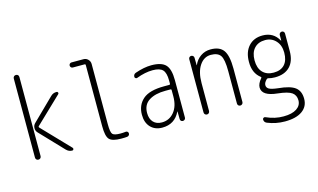

<svg xmlns="http://www.w3.org/2000/svg" viewBox="-109 -1081 2717 1643"><g transform="rotate(-15 1250.0 -260.0)"><path d="M360.4 -498Q382.8 -520.5 414.1 -519.5Q421.9 -519.5 425.3 -511.7Q428.7 -503.9 422.9 -498L191.4 -276.4Q185.5 -270.5 191.4 -263.7L422.9 -22.5Q428.7 -16.6 425.8 -8.3Q422.9 0 414.1 0Q383.8 0 361.3 -23.4L166 -228.5Q150.4 -245.1 150.9 -269Q151.4 -293 168 -309.6ZM89.8 -25.4V-724.6Q89.8 -735.4 96.7 -742.7Q103.5 -750 114.7 -750Q126 -750 132.8 -743.2Q139.6 -736.3 139.6 -724.6V-25.4Q139.6 -14.6 132.8 -7.3Q126 0 114.7 0Q103.5 0 96.7 -6.8Q89.8 -13.7 89.8 -25.4Z M601.6 -685.5Q592.8 -685.5 586.4 -692.4Q580.1 -699.2 580.1 -708Q580.1 -716.8 586.4 -723.6Q592.8 -730.5 601.6 -730.5H709Q732.4 -730.5 749 -713.4Q765.6 -696.3 765.6 -672.9V-139.6Q765.6 -68.4 780.3 -51.3Q794.9 -34.2 850.6 -34.2Q873 -34.2 897.5 -37.1Q906.2 -38.1 913.1 -32.2Q919.9 -26.4 919.9 -16.6Q919.9 -6.8 913.6 0Q907.2 6.8 897.5 7.8Q880.9 9.8 845.7 9.8Q766.6 9.8 740.7 -18.1Q714.8 -45.9 714.8 -134.8V-676.8Q714.8 -685.5 706.1 -685.5Z M1315.4 -288.1Q1225.6 -288.1 1170.4 -253.4Q1115.2 -218.8 1115.2 -144.5Q1115.2 -92.8 1142.6 -63.5Q1169.9 -34.2 1217.8 -34.2Q1284.2 -34.2 1326.7 -85.9Q1369.1 -137.7 1369.1 -224.6V-279.3Q1369.1 -288.1 1360.4 -288.1ZM1210 9.8Q1145.5 9.8 1106.9 -30.8Q1068.4 -71.3 1068.4 -141.6Q1068.4 -225.6 1126 -276.9Q1183.6 -328.1 1315.4 -328.1H1360.4Q1369.1 -328.1 1369.1 -335.9V-365.2Q1369.1 -432.6 1343.8 -459.5Q1318.4 -486.3 1254.9 -486.3Q1188.5 -486.3 1111.3 -457Q1104.5 -454.1 1097.2 -459Q1089.8 -463.9 1089.8 -471.7Q1089.8 -495.1 1112.3 -502.9Q1191.4 -530.3 1254.9 -530.3Q1344.7 -530.3 1381.3 -491.7Q1418 -453.1 1418 -355.5V-23.4Q1418 -13.7 1411.1 -6.8Q1404.3 0 1394 0Q1383.8 0 1377.4 -6.3Q1371.1 -12.7 1371.1 -23.4L1370.1 -89.8Q1370.1 -90.8 1369.1 -90.8Q1368.2 -90.8 1368.2 -89.8Q1320.3 9.8 1210 9.8Z M1607.4 0Q1597.7 0 1590.3 -6.8Q1583 -13.7 1583 -25.4V-496.1Q1583 -505.9 1589.4 -512.7Q1595.7 -519.5 1606 -519.5Q1616.2 -519.5 1623 -512.7Q1629.9 -505.9 1629.9 -496.1L1630.9 -430.7Q1630.9 -429.7 1631.8 -429.7Q1632.8 -429.7 1632.8 -430.7Q1652.3 -476.6 1691.4 -503.4Q1730.5 -530.3 1780.3 -530.3Q1860.4 -530.3 1894 -482.9Q1927.7 -435.5 1927.7 -320.3V-24.4Q1927.7 -14.6 1920.4 -7.3Q1913.1 0 1902.8 0Q1892.6 0 1885.7 -6.8Q1878.9 -13.7 1878.9 -24.4V-310.5Q1878.9 -416 1855 -450.2Q1831.1 -484.4 1770 -484.4Q1709 -484.4 1670.4 -427.2Q1631.8 -370.1 1631.8 -271.5V-25.4Q1631.8 -14.6 1625 -7.3Q1618.2 0 1607.4 0Z M2252 -486.3Q2190.4 -486.3 2155.3 -448.2Q2120.1 -410.2 2120.1 -341.8Q2120.1 -272.5 2155.3 -235.4Q2190.4 -198.2 2252 -198.2Q2315.4 -198.2 2349.1 -234.9Q2382.8 -271.5 2382.8 -340.8Q2382.8 -406.2 2345.7 -446.3Q2308.6 -486.3 2252 -486.3ZM2083 200.2Q2059.6 190.4 2059.6 165Q2059.6 157.2 2067.9 152.3Q2076.2 147.5 2083 151.4Q2161.1 186.5 2237.3 185.5Q2312.5 185.5 2353.5 158.2Q2394.5 130.9 2394.5 85Q2394.5 40 2361.8 16.1Q2329.1 -7.8 2237.3 -17.6Q2102.5 -31.2 2101.6 -105.5Q2101.6 -140.6 2135.7 -179.7Q2141.6 -185.5 2135.7 -191.4Q2069.3 -241.2 2070.3 -341.8Q2070.3 -428.7 2116.2 -479.5Q2162.1 -530.3 2240.2 -530.3Q2336.9 -530.3 2381.8 -447.3Q2381.8 -446.3 2382.8 -446.3Q2384.8 -446.3 2384.8 -447.3V-496.1Q2384.8 -505.9 2392.1 -512.7Q2399.4 -519.5 2409.2 -519.5Q2418.9 -519.5 2425.3 -512.7Q2431.6 -505.9 2431.6 -496.1V-340.8Q2431.6 -252 2384.8 -204.1Q2337.9 -156.2 2252 -156.2Q2220.7 -156.2 2192.4 -164.1Q2185.5 -165 2179.7 -160.2Q2153.3 -133.8 2154.3 -112.3Q2154.3 -90.8 2174.3 -78.6Q2194.3 -66.4 2252.9 -59.6Q2359.4 -49.8 2402.3 -16.6Q2445.3 16.6 2445.3 85Q2445.3 153.3 2391.1 191.9Q2336.9 230.5 2237.3 230.5Q2157.2 230.5 2083 200.2Z"/></g></svg>

Font: Rounded-X Mgen+ 2m light
Style: Regular
Weight: 200
Designer: [Source Han Sans]
Ryoko NISHIZUKA  (kana & ideographs); Paul D. Hunt (Latin, Greek & Cyrillic); Wenlong ZHANG  (bopomofo
Version: Version 1.059.20150602